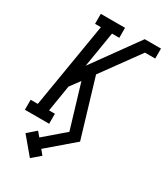

<svg xmlns="http://www.w3.org/2000/svg" viewBox="-235 -831 1005 1166"><g transform="rotate(30 267.5 -248.0)"><path d="M178 239 79 121 138 70 165 102 306 -19 215 -323 164 -254 134 -70H175V0H5V-70H55L154 -665H113V-735H283V-665H232L191 -416L421 -735H535V-665H463L272 -402L392 0L210 156L237 189Z"/></g></svg>

Font: Iosevka Slab Oblique
Style: Regular
Weight: 400
Italic angle: -9°
Monospace: yes
Designer: Belleve Invis
Foundry: Belleve Invis
Version: Version 11.1.1; ttfautohint (v1.8.3)